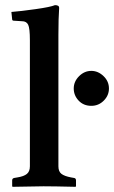

<svg xmlns="http://www.w3.org/2000/svg" viewBox="-20 -718 440 740"><path d="M332 -310.1Q302.2 -310.1 283.2 -330.1Q264.2 -350.1 264.2 -377Q264.2 -403.8 284.7 -424.3Q305.2 -444.8 332 -444.8Q357.9 -444.8 378.9 -424.8Q399.9 -404.8 399.9 -377Q399.9 -350.1 379.9 -330.1Q359.9 -310.1 332 -310.1ZM95.2 -563Q95.2 -608.9 88.6 -622.6Q82 -636.2 64.9 -636.2L33.2 -638.2Q27.3 -638.2 26.9 -643.1L23.9 -671.9Q61 -674.8 117.9 -682.9Q174.8 -690.9 191.9 -698.2Q208 -698.2 208 -688Q205.1 -647.9 205.1 -583V-77.1Q205.1 -57.1 216.6 -48.1Q228 -39.1 253.9 -34.2L265.1 -32.2Q272.9 -31.2 272.9 -22.9V0L271 2Q187 0 147.9 0L28.8 2L26.9 0V-22.9Q26.9 -30.8 35.2 -32.2L46.9 -34.2Q71.8 -38.1 83.5 -47.6Q95.2 -57.1 95.2 -77.1Z"/></svg>

Font: Linux Libertine
Style: Semibold
Weight: 600
Designer: Philipp H. Poll
Foundry: Philipp H. Poll
Version: Version 5.1.2 ; ttfautohint (v0.9)